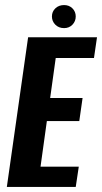

<svg xmlns="http://www.w3.org/2000/svg" viewBox="-20 -738 403 758"><path d="M7 0 91 -591H363L351 -509H200L178 -351H306L293 -260H165L140 -80H291L279 0ZM233 -627Q212 -627 198.5 -640.5Q185 -654 185 -673Q185 -692 198.5 -705Q212 -718 233 -718Q253 -718 266 -705Q279 -692 279 -673Q279 -654 266 -640.5Q253 -627 233 -627Z"/></svg>

Font: Alumni Sans
Style: Bold Italic
Weight: 700
Italic angle: -8°
Designer: Robert E. Leuschke
Foundry: Robert E. Leuschke
Version: Version 1.016